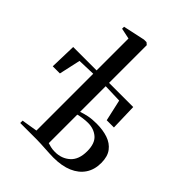

<svg xmlns="http://www.w3.org/2000/svg" viewBox="-230 -943 1073 1073"><g transform="rotate(45 307.0 -406.0)"><path d="M381 6Q366.5 6 349 5Q331.5 4 313.2 3Q295 2 277.2 1Q259.5 0 244 0H113.5V-18.5L207.5 -34V-483L102.5 -479.5L74.5 -352.5H18L22.5 -509.5H207.5V-761.5L143.5 -775V-790.5L273 -818.5H293L306 -807.5V-509.5H497L501.5 -352.5H444.5L416 -479.5L306 -483V-280.5Q328 -288.5 355 -294Q382 -299.5 418.5 -299.5Q468.5 -299.5 507.5 -286.2Q546.5 -273 569.2 -243Q592 -213 592 -162Q592 -109.5 567 -72Q542 -34.5 495 -14.2Q448 6 381 6ZM365.5 -22.5Q418 -22.5 454 -54.8Q490 -87 490 -153Q490 -214.5 458.8 -241.5Q427.5 -268.5 381 -268.5Q363.5 -268.5 341.5 -265.5Q319.5 -262.5 306 -258.5V-33Q315.5 -30 330.5 -26.2Q345.5 -22.5 365.5 -22.5Z"/></g></svg>

Font: Merriweather 144pt
Style: Regular
Weight: 400
Version: Version 2.100